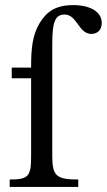

<svg xmlns="http://www.w3.org/2000/svg" viewBox="-20 -733 419 753"><path d="M287 0V-29C204 -29 185 -41 185 -119V-562C185 -646 196 -676 233 -676C283 -676 288 -600 338 -600C361 -600 379 -614 379 -643C379 -688 332 -713 267 -713C197 -713 161 -686 134 -640C108 -594 102 -549 102 -468H26V-426H102V-119C102 -41 91 -29 18 -29V0Z"/></svg>

Font: STIX Two Text
Style: Regular
Weight: 400
Designer: Ross Mills, John Hudson & Paul Hanslow, Tiro Typeworks Ltd; with prior portions MicroPress Inc., and Coen Hoffman.
Foundry: Tiro Typeworks Ltd
Version: Version 2.13 b171